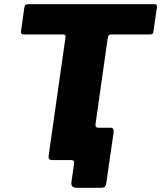

<svg xmlns="http://www.w3.org/2000/svg" viewBox="-20 -762 767 914"><path d="M346 132Q316 132 320 105L333 14Q334 0 320 0H257L435 -168Q433 -154 448 -154H506Q523 -154 521 -133L486 109Q485 121 479.5 126.5Q474 132 459 132ZM96 -727Q98 -736 101.5 -739Q105 -742 117 -742H712Q724 -742 726 -738.5Q728 -735 727 -726L710 -610Q709 -603 705 -600.5Q701 -598 692 -598H510Q501 -598 498 -594.5Q495 -591 493 -582L413 -18Q412 -7 407.5 -3.5Q403 0 396 0H230Q218 0 214 -5.5Q210 -11 212 -24L292 -586Q293 -598 282 -598H95Q77 -598 80 -613Z"/></svg>

Font: Libre Franklin ExtraBold
Style: Italic
Weight: 800
Italic angle: -8°
Designer: Pablo Impallari, Rodrigo Fuenzalida, Nhung Nguyen
Foundry: Impallari Type
Version: Version 3.000